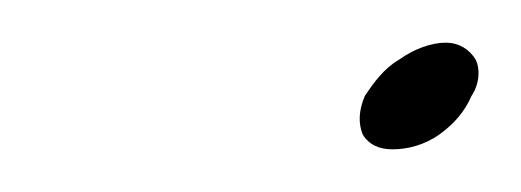

<svg xmlns="http://www.w3.org/2000/svg" viewBox="-20 -312 244 90"><path d="M201 -267C205 -273 205 -280 203 -284C200 -289 195 -292 189 -292C182 -292 174 -289 167 -284C160 -280 155 -273 151 -267C148 -260 148 -254 150 -249C153 -244 158 -242 164 -242C171 -242 179 -244 186 -249C193 -254 198 -260 201 -267Z"/></svg>

Font: Nupuram Thin Italic
Style: Regular
Weight: 100
Designer: Santhosh Thottingal (santhosh.thottingal@gmail.com)
Foundry: SMC
Version: Version 1.000